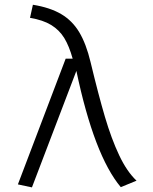

<svg xmlns="http://www.w3.org/2000/svg" viewBox="-20 -789 655 820"><path d="M290.3 -538.5Q275.4 -592.3 254.4 -626.7Q233.3 -661 198.5 -682.3Q163.6 -703.6 108.2 -712.8L120.5 -768.7Q193.8 -756.9 241.5 -728.7Q289.2 -700.5 318.7 -651Q348.2 -601.5 366.7 -524.1Q400.5 -383.6 428.2 -289.7Q455.9 -195.9 489 -125.9Q522.1 -55.9 563.1 -17.4L495.9 10.3Q382.1 -125.1 306.2 -486.2L116.4 11.3L56.4 -1.5L260.5 -538.5Z"/></svg>

Font: Fira Code Fixed Light
Style: Regular
Weight: 300
Monospace: yes
Designer: Carrois Corporate, Edenspiekermann AG, Nikita Prokopov
Foundry: Carrois Corporate, Edenspiekermann AG, Nikita Prokopov
Version: Version 5.002